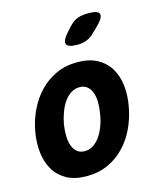

<svg xmlns="http://www.w3.org/2000/svg" viewBox="-117 -874 834 972"><g transform="rotate(-15 300.0 -387.5)"><path d="M218 10Q156 10 114 -13Q72 -36 48.5 -75.5Q25 -115 19 -166.5Q13 -218 23 -275Q33 -332 57.5 -383.5Q82 -435 119.5 -474.5Q157 -514 207 -537Q257 -560 319 -560Q381 -560 423 -537Q465 -514 488.5 -475Q512 -436 518 -384.5Q524 -333 513 -275Q503 -218 479 -166.5Q455 -115 417.5 -75.5Q380 -36 330 -13Q280 10 218 10ZM240 -115Q264 -115 284.5 -128Q305 -141 320.5 -163Q336 -185 347 -214Q358 -243 363 -275Q369 -308 368.5 -337Q368 -366 360.5 -387.5Q353 -409 337 -422Q321 -435 297 -435Q273 -435 252.5 -422Q232 -409 216.5 -387Q201 -365 190 -336Q179 -307 173 -275Q168 -243 168.5 -214Q169 -185 177 -163Q185 -141 200.5 -128Q216 -115 240 -115ZM435 -683Q415 -662 392.5 -653.5Q370 -645 344 -645Q293 -645 286.5 -664.5Q280 -684 318 -725L336 -745Q361 -771 384 -778Q407 -785 438 -785Q489 -785 494.5 -765.5Q500 -746 461 -708Z"/></g></svg>

Font: Maple Mono NL ExtraBold
Style: Italic
Weight: 800
Italic angle: -10°
Monospace: yes
Designer: subframe7536
Version: Version 7.000